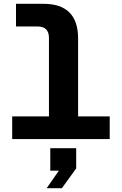

<svg xmlns="http://www.w3.org/2000/svg" viewBox="-20 -730 640 1008"><path d="M44 0V-119H237V-531Q237 -591 177 -591H64V-710H208Q390 -710 390 -528V-119H556V0ZM225 258 289 166H244V48H380V154L305 258Z"/></svg>

Font: Geist Mono ExtraBold
Style: Regular
Weight: 800
Monospace: yes
Designer: Basement.studio, Andrés Briganti, Mateo Zaragoza
Foundry: Basement.studio, Vercel, Andrés Briganti, Guido Ferreyra, Mateo Zaragoza
Version: Version 1.500; ttfautohint (v1.8.4.7-5d5b)